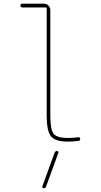

<svg xmlns="http://www.w3.org/2000/svg" viewBox="-20 -750 540 1030"><path d="M272.5 70.3Q275.4 60.5 286.1 59.6Q290 59.6 292 63Q293.9 66.4 293 70.3L227.5 250Q224.6 259.8 213.9 259.8Q210 259.8 208 256.8Q206.1 253.9 207 250ZM99.6 -710Q89.8 -710 89.8 -720.2Q89.8 -730.5 99.6 -730.5H214.8Q229.5 -730.5 239.7 -720.2Q250 -710 250 -695.3V-129.9Q250 -52.7 268.6 -31.2Q287.1 -9.8 345.7 -9.8Q367.2 -9.8 401.4 -13.7Q405.3 -14.6 407.7 -11.7Q410.2 -8.8 410.2 -4.9Q410.2 3.9 400.4 5.9Q364.3 9.8 345.7 9.8Q277.3 9.8 253.9 -18.1Q230.5 -45.9 230.5 -129.9V-705.1Q230.5 -710 224.6 -710Z"/></svg>

Font: Rounded-X Mgen+ 2m thin
Style: Regular
Weight: 100
Designer: [Source Han Sans]
Ryoko NISHIZUKA  (kana & ideographs); Paul D. Hunt (Latin, Greek & Cyrillic); Wenlong ZHANG  (bopomofo
Version: Version 1.059.20150602